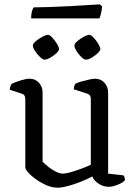

<svg xmlns="http://www.w3.org/2000/svg" viewBox="-20 -864 625 888"><path d="M246 4Q222 4 196 -7Q170 -18 147.5 -34Q125 -50 111 -65.5Q97 -81 97 -90V-407Q97 -426 80 -431L25 -449Q26 -460 29 -467Q32 -474 35 -477Q50 -484 75.5 -492Q101 -500 116 -500Q143 -500 160 -481.5Q177 -463 177 -436V-116Q187 -106 203.5 -92.5Q220 -79 238.5 -70Q257 -61 271 -61Q284 -61 307 -67.5Q330 -74 355.5 -83.5Q381 -93 400 -102V-407Q400 -426 383 -431L321 -451Q323 -469 329 -477Q339 -482 356.5 -487Q374 -492 392 -496Q410 -500 420 -500Q446 -500 463 -481.5Q480 -463 480 -436V-61L551 -53Q558 -44 558 -31Q549 -19 524 -9.5Q499 0 484 0Q458 0 436 -14.5Q414 -29 407 -48Q385 -36 355 -24Q325 -12 295.5 -4Q266 4 246 4ZM377 -588Q369 -588 356 -600.5Q343 -613 333.5 -628.5Q324 -644 324 -653Q324 -662 337.5 -673.5Q351 -685 367.5 -694Q384 -703 393 -703Q401 -703 413 -690Q425 -677 434.5 -661.5Q444 -646 444 -637Q444 -629 431.5 -617.5Q419 -606 403.5 -597Q388 -588 377 -588ZM186 -588Q178 -588 165 -600.5Q152 -613 142 -628Q132 -643 132 -653Q132 -662 145.5 -673.5Q159 -685 176 -694Q193 -703 202 -703Q210 -703 222 -690Q234 -677 243.5 -661.5Q253 -646 253 -637Q253 -629 240.5 -617.5Q228 -606 212 -597Q196 -588 186 -588ZM124 -779Q124 -799 128 -812.5Q132 -826 136 -830Q167 -830 211.5 -831.5Q256 -833 302 -835.5Q348 -838 386 -840.5Q424 -843 441 -844L452 -835Q451 -816 447 -801Q443 -786 440 -779Z"/></svg>

Font: Texturina Light
Style: Regular
Weight: 300
Designer: Guillermo Torres Carreño
Foundry: Omnibus-Type
Version: Version 1.002; ttfautohint (v1.8.3)